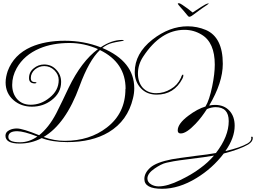

<svg xmlns="http://www.w3.org/2000/svg" viewBox="-20 -863 1596 1197"><path d="M1096 -843Q1101 -843 1116.5 -833Q1132 -823 1150 -809.5Q1168 -796 1181 -785Q1207 -802 1234.5 -820Q1262 -838 1275 -841Q1282 -843 1281 -840Q1281 -839 1270 -831.5Q1259 -824 1245.5 -815Q1232 -806 1223 -799Q1201 -783 1186.5 -772Q1172 -761 1165 -759Q1161 -758 1157 -759Q1153 -761 1144.5 -772Q1136 -783 1122 -799Q1117 -805 1108.5 -814Q1100 -823 1094 -831Q1088 -839 1088 -840Q1090 -843 1096 -843ZM990 314Q880 314 880 253Q880 215 917 182Q954 149 1051 130Q1083 124 1198 109Q1278 100 1326 91Q1406 -12 1406 -108Q1406 -195 1324 -195Q1299 -195 1270 -183Q1254 -158 1236.5 -135Q1219 -112 1199 -91Q1142 -31 1107 -31Q1088 -31 1088 -50Q1088 -92 1155 -142Q1211 -184 1261 -199Q1285 -237 1303 -325Q1311 -364 1315 -398Q1319 -432 1319 -460Q1319 -598 1237 -647Q1188 -677 1130 -677Q982 -677 872 -509Q840 -460 840 -405Q840 -351 869 -317Q901 -282 954 -282Q1002 -282 1045 -308Q1087 -332 1108 -378Q1114 -398 1121 -398Q1123 -398 1123 -391Q1123 -384 1117 -372Q1065 -273 957 -273Q895 -273 858 -313Q820 -354 820 -414Q820 -529 930 -616Q1036 -699 1150 -699Q1209 -699 1264 -676Q1369 -630 1369 -465Q1369 -348 1284 -205Q1293 -207 1302 -208Q1311 -209 1320 -209Q1378 -209 1411 -172Q1443 -137 1443 -79Q1443 -3 1385 79Q1477 58 1524 31Q1547 17 1547 -1Q1547 -3 1546 -4V-7Q1546 -11 1550 -11Q1556 -11 1556 -3V-2Q1556 20 1527 38Q1501 53 1463 67Q1425 81 1375 94Q1304 187 1205 247Q1096 314 990 314ZM102 32Q14 32 14 -17Q14 -40 39 -52Q59 -62 85 -62Q121 -62 224 -20Q253 -43 280 -77Q307 -111 331 -157Q351 -196 370 -236Q389 -276 408 -316Q488 -481 591 -557Q504 -595 414 -595Q307 -595 227 -561Q130 -520 84 -438Q56 -388 56 -334Q56 -281 86 -246Q118 -210 171 -210Q236 -210 289 -254Q346 -299 346 -364Q346 -398 319 -425Q292 -451 256 -451Q224 -451 198 -430Q172 -407 172 -376Q172 -351 198 -351Q207 -351 207 -348Q207 -343 197 -343Q161 -343 161 -376Q161 -414 190 -437Q219 -461 255 -461Q301 -461 331 -428Q361 -397 361 -352Q361 -284 302 -239Q249 -198 179 -198Q111 -198 64 -239Q15 -282 15 -349Q15 -366 18.5 -384Q22 -402 28 -420Q66 -522 173 -570Q262 -609 384 -609Q502 -609 608 -568Q676 -614 741 -614Q751 -614 752 -610Q752 -610 745 -608Q717 -603 700.5 -600Q684 -597 679 -595Q663 -591 647.5 -583Q632 -575 618 -564Q817 -480 817 -313Q817 -297 815 -281.5Q813 -266 809 -250Q776 -110 658 -39Q554 23 400 23Q305 23 240 -2Q176 32 102 32ZM384 15Q539 15 646 -68Q762 -157 762 -309H763Q763 -473 603 -551Q535 -487 476 -326Q390 -90 252 -9Q317 15 384 15ZM105 24Q162 24 213 -12Q128 -45 87 -45Q32 -45 32 -9Q32 24 105 24ZM969 299Q1024 299 1105 259Q1138 243 1169 225Q1200 207 1229 185Q1276 151 1314 107Q1289 111 1250 117Q1211 123 1158 129Q1135 132 1100 136.5Q1065 141 1020 151Q1001 155 982.5 164.5Q964 174 945 187Q899 218 899 250Q899 273 923 287Q944 299 969 299Z"/></svg>

Font: Imperial Script
Style: Regular
Weight: 400
Designer: Robert E. Leuschke
Foundry: Robert E. Leuschke
Version: Version 1.010; ttfautohint (v1.8.3)